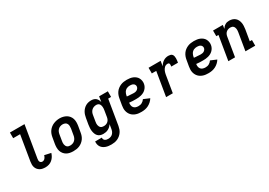

<svg xmlns="http://www.w3.org/2000/svg" viewBox="17 -1749 4166 2976"><g transform="rotate(-30 2100.0 -261.0)"><path d="M357 8Q331 8 306 3.5Q281 -1 260 -13Q239 -25 223.5 -43.5Q208 -62 200 -85.5Q192 -109 192 -135Q192 -161 196 -186L270 -634H146V-735H407L313 -170Q311 -156 311 -142.5Q311 -129 316.5 -117.5Q322 -106 333 -99.5Q344 -93 357 -93Q371 -93 383.5 -99Q396 -105 405.5 -116Q415 -127 421 -139.5Q427 -152 430 -166L544 -141Q535 -110 518 -82Q501 -54 475.5 -32.5Q450 -11 419 -1.5Q388 8 357 8Z M855 8Q824 8 793 2Q762 -4 736.5 -19Q711 -34 692.5 -57.5Q674 -81 665 -109.5Q656 -138 656 -169.5Q656 -201 661 -233L680 -343Q684 -370 694 -397Q704 -424 721 -447.5Q738 -471 761.5 -489.5Q785 -508 811.5 -519Q838 -530 865.5 -535.5Q893 -541 921 -541Q953 -541 983 -533.5Q1013 -526 1038.5 -511Q1064 -496 1082.5 -472.5Q1101 -449 1110 -420.5Q1119 -392 1119 -360.5Q1119 -329 1114 -297L1095 -187Q1091 -160 1081.5 -133Q1072 -106 1055 -82.5Q1038 -59 1014.5 -40.5Q991 -22 964.5 -11Q938 0 910 4Q882 8 855 8ZM857 -93Q879 -93 901 -100.5Q923 -108 939.5 -124Q956 -140 965.5 -161Q975 -182 978 -203L997 -313Q1000 -336 999.5 -358.5Q999 -381 989 -400Q979 -419 959 -428Q939 -437 916 -437Q894 -437 872.5 -429.5Q851 -422 834.5 -406Q818 -390 809 -369Q800 -348 797 -327L779 -217Q776 -202 775.5 -187Q775 -172 777.5 -157.5Q780 -143 786.5 -130.5Q793 -118 803.5 -109Q814 -100 828 -96.5Q842 -93 857 -93Z M1420 213Q1394 213 1368 210Q1342 207 1318.5 198.5Q1295 190 1275 176Q1255 162 1241.5 141.5Q1228 121 1223 96Q1218 71 1221 45H1340Q1338 61 1344 75Q1350 89 1362 97.5Q1374 106 1389 109Q1404 112 1420 112Q1441 112 1462.5 104.5Q1484 97 1500 80.5Q1516 64 1524.5 43.5Q1533 23 1536 2L1549 -76Q1536 -56 1518.5 -39.5Q1501 -23 1480 -12Q1459 -1 1436.5 3.5Q1414 8 1392 8Q1364 8 1338.5 -0.5Q1313 -9 1295.5 -28Q1278 -47 1269 -72Q1260 -97 1256.5 -123.5Q1253 -150 1255 -177.5Q1257 -205 1261 -233L1280 -343Q1284 -368 1291.5 -392Q1299 -416 1312 -439Q1325 -462 1344 -481.5Q1363 -501 1386 -514Q1409 -527 1434 -532.5Q1459 -538 1484 -538Q1507 -538 1529 -532Q1551 -526 1567.5 -511.5Q1584 -497 1594 -477.5Q1604 -458 1609 -436L1624 -530H1780V-429H1728L1654 18Q1649 45 1640 71Q1631 97 1614.5 120.5Q1598 144 1575.5 162.5Q1553 181 1527 192.5Q1501 204 1473.5 208.5Q1446 213 1420 213ZM1457 -93Q1477 -93 1496.5 -99Q1516 -105 1532 -119Q1548 -133 1556.5 -152Q1565 -171 1568 -190L1586 -300Q1589 -316 1590 -331.5Q1591 -347 1589.5 -362Q1588 -377 1583.5 -391Q1579 -405 1569.5 -416Q1560 -427 1546 -432Q1532 -437 1517 -437Q1495 -437 1473.5 -429.5Q1452 -422 1435 -406Q1418 -390 1409 -369Q1400 -348 1397 -327L1379 -217Q1376 -202 1375.5 -187Q1375 -172 1377.5 -158Q1380 -144 1386.5 -131Q1393 -118 1403.5 -109Q1414 -100 1428 -96.5Q1442 -93 1457 -93Z M2076 8Q2051 8 2026.5 5.5Q2002 3 1979.5 -4.5Q1957 -12 1937 -24Q1917 -36 1901.5 -53Q1886 -70 1875.5 -91Q1865 -112 1860 -135.5Q1855 -159 1856 -183.5Q1857 -208 1861 -233L1880 -343Q1884 -370 1894 -397Q1904 -424 1921 -448Q1938 -472 1962 -490Q1986 -508 2012.5 -519Q2039 -530 2067 -534Q2095 -538 2122 -538Q2150 -538 2177.5 -534Q2205 -530 2229 -520Q2253 -510 2273.5 -493.5Q2294 -477 2306.5 -454Q2319 -431 2323.5 -404Q2328 -377 2323 -350Q2319 -326 2307.5 -304Q2296 -282 2278 -264Q2260 -246 2238 -234.5Q2216 -223 2192 -216.5Q2168 -210 2145 -208Q2122 -206 2098 -206Q2068 -206 2038 -207Q2008 -208 1978 -212Q1974 -189 1977.5 -165.5Q1981 -142 1994.5 -125Q2008 -108 2030 -100.5Q2052 -93 2076 -93Q2092 -93 2108.5 -96Q2125 -99 2140 -107Q2155 -115 2168 -127Q2181 -139 2190 -153L2296 -108Q2279 -80 2254 -57Q2229 -34 2199.5 -19Q2170 -4 2138.5 2Q2107 8 2076 8ZM2113 -305Q2128 -305 2143 -307.5Q2158 -310 2171 -317.5Q2184 -325 2194 -338Q2204 -351 2206 -366Q2209 -382 2202.5 -397Q2196 -412 2183.5 -421Q2171 -430 2154.5 -433.5Q2138 -437 2122 -437Q2107 -437 2092 -434.5Q2077 -432 2063 -425.5Q2049 -419 2037 -408Q2025 -397 2017 -383.5Q2009 -370 2004 -355.5Q1999 -341 1997 -327L1995 -313Q2009 -311 2024 -310Q2039 -309 2054 -308.5Q2069 -308 2083.5 -306.5Q2098 -305 2113 -305Z M2517 0 2588 -429H2509V-530H2725L2710 -440Q2722 -461 2738 -479.5Q2754 -498 2774.5 -511.5Q2795 -525 2818 -531.5Q2841 -538 2864 -538Q2883 -538 2901.5 -533.5Q2920 -529 2931.5 -515.5Q2943 -502 2947 -484Q2951 -466 2951 -446.5Q2951 -427 2948.5 -408Q2946 -389 2943 -370H2823Q2824 -377 2825 -384.5Q2826 -392 2826 -399.5Q2826 -407 2825 -414.5Q2824 -422 2820 -427.5Q2816 -433 2809 -435Q2802 -437 2794 -437Q2779 -437 2764 -431.5Q2749 -426 2737.5 -415Q2726 -404 2717.5 -390.5Q2709 -377 2703 -362.5Q2697 -348 2693.5 -333.5Q2690 -319 2687 -304L2637 0Z M3276 8Q3251 8 3226.5 5.5Q3202 3 3179.5 -4.5Q3157 -12 3137 -24Q3117 -36 3101.5 -53Q3086 -70 3075.5 -91Q3065 -112 3060 -135.5Q3055 -159 3056 -183.5Q3057 -208 3061 -233L3080 -343Q3084 -370 3094 -397Q3104 -424 3121 -448Q3138 -472 3162 -490Q3186 -508 3212.5 -519Q3239 -530 3267 -534Q3295 -538 3322 -538Q3350 -538 3377.5 -534Q3405 -530 3429 -520Q3453 -510 3473.5 -493.5Q3494 -477 3506.5 -454Q3519 -431 3523.5 -404Q3528 -377 3523 -350Q3519 -326 3507.5 -304Q3496 -282 3478 -264Q3460 -246 3438 -234.5Q3416 -223 3392 -216.5Q3368 -210 3345 -208Q3322 -206 3298 -206Q3268 -206 3238 -207Q3208 -208 3178 -212Q3174 -189 3177.5 -165.5Q3181 -142 3194.5 -125Q3208 -108 3230 -100.5Q3252 -93 3276 -93Q3292 -93 3308.5 -96Q3325 -99 3340 -107Q3355 -115 3368 -127Q3381 -139 3390 -153L3496 -108Q3479 -80 3454 -57Q3429 -34 3399.5 -19Q3370 -4 3338.5 2Q3307 8 3276 8ZM3313 -305Q3328 -305 3343 -307.5Q3358 -310 3371 -317.5Q3384 -325 3394 -338Q3404 -351 3406 -366Q3409 -382 3402.5 -397Q3396 -412 3383.5 -421Q3371 -430 3354.5 -433.5Q3338 -437 3322 -437Q3307 -437 3292 -434.5Q3277 -432 3263 -425.5Q3249 -419 3237 -408Q3225 -397 3217 -383.5Q3209 -370 3204 -355.5Q3199 -341 3197 -327L3195 -313Q3209 -311 3224 -310Q3239 -309 3254 -308.5Q3269 -308 3283.5 -306.5Q3298 -305 3313 -305Z M3631 0 3702 -429H3663V-530H3838L3828 -465Q3838 -481 3852 -495.5Q3866 -510 3883 -520.5Q3900 -531 3919 -534.5Q3938 -538 3956 -538Q3985 -538 4011.5 -529.5Q4038 -521 4058.5 -503.5Q4079 -486 4091 -462Q4103 -438 4108 -410.5Q4113 -383 4111.5 -354.5Q4110 -326 4106 -297L4073 -101H4112V0H3937L3989 -313Q3991 -328 3992 -342.5Q3993 -357 3991 -371Q3989 -385 3983.5 -397.5Q3978 -410 3968.5 -419.5Q3959 -429 3945.5 -433Q3932 -437 3917 -437Q3897 -437 3878 -431Q3859 -425 3843 -411Q3827 -397 3818.5 -378Q3810 -359 3807 -340L3751 0Z"/></g></svg>

Font: Iosevka Slab Extended
Style: Bold Italic
Weight: 700
Width: 7
Italic angle: -9°
Monospace: yes
Designer: Belleve Invis
Foundry: Belleve Invis
Version: Version 11.1.0; ttfautohint (v1.8.3)